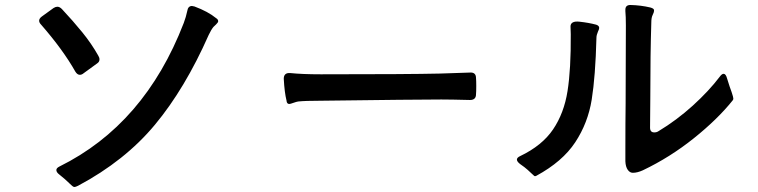

<svg xmlns="http://www.w3.org/2000/svg" viewBox="-20 -738 3040 770"><path d="M259 -2Q242 -19 218 -38Q206 -47 206 -56Q206 -64 218 -70Q560 -239 717 -646Q726 -670 731 -694Q734 -714 750 -714Q752 -714 760 -712Q814 -692 847 -665Q855 -660 855 -653Q855 -648 846.5 -640Q838 -632 836 -630Q827 -619 817 -598Q722 -383 601.5 -238Q481 -93 293 7Q283 12 278 12Q275 12 270 8Q265 4 259 -2ZM300 -438Q290 -438 282 -451Q233 -538 145 -639Q137 -647 137 -655Q137 -664 148 -672L195 -706Q203 -711 210 -711Q219 -711 228 -702Q273 -654 310 -608.5Q347 -563 374 -515Q379 -507 379 -500Q379 -490 370 -484L315 -444Q308 -438 300 -438Z M1118 -422Q1118 -447 1144 -445Q1193 -440 1267 -440Q1617 -440 1744 -443L1864 -447Q1889 -449 1889 -425Q1890 -415 1890 -393Q1890 -370 1889 -360Q1889 -337 1865 -337Q1787 -339 1750 -339Q1649 -339 1265 -334Q1204 -334 1176 -331Q1169 -330 1156.5 -325.5Q1144 -321 1140 -321Q1130 -321 1129 -335Q1121 -367 1118 -422Z M2882 -442Q2891 -442 2896 -423Q2907 -387 2914 -369Q2921 -348 2921 -343Q2921 -338 2918 -335Q2858 -260 2762.5 -183.5Q2667 -107 2558 -55Q2536 -45 2518 -45Q2506 -45 2497.5 -57Q2489 -69 2488 -91V-140Q2488 -250 2489 -321L2490 -636Q2490 -673 2488 -693V-699Q2488 -718 2508 -718Q2550 -717 2588 -708Q2603 -704 2603 -697Q2603 -688 2597 -677Q2592 -667 2592 -647Q2588 -524 2588 -345L2587 -226Q2587 -207 2604 -207Q2614 -207 2621 -212Q2694 -256 2758.5 -314.5Q2823 -373 2867 -431Q2875 -442 2882 -442ZM2383 -626Q2383 -621 2378 -611Q2372 -597 2372 -587Q2368 -432 2353 -338.5Q2338 -245 2287 -167.5Q2236 -90 2131 -33Q2126 -30 2122.5 -32.5Q2119 -35 2111 -43Q2108 -46 2096.5 -56.5Q2085 -67 2066 -80Q2053 -90 2053 -98Q2053 -106 2066 -112Q2154 -154 2198 -219Q2242 -284 2256 -372.5Q2270 -461 2269 -601L2268 -632Q2268 -643 2277 -648Q2286 -653 2304 -651Q2341 -647 2371 -639Q2383 -635 2383 -626Z"/></svg>

Font: Shippori Gochic B2 Bold
Style: Regular
Weight: 700
Designer: FONTDASU
Foundry: FONTDASU / Google Inc. / but / Adobe
Version: Version 1.130